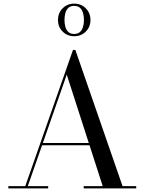

<svg xmlns="http://www.w3.org/2000/svg" viewBox="-20 -1040 798 1060"><path d="M209.5 -238V-250.5H531V-238ZM396 -764.5 656.5 -12.5H732V0H442V-12.5H547L348.5 -628L133.5 -12.5H246V0H26V-12.5H119.5L383 -764.5ZM389.5 -840Q351.5 -840 325.8 -865.8Q300 -891.5 300 -929.5Q300 -968 325.8 -994Q351.5 -1020 389.5 -1020Q428 -1020 453.8 -994Q479.5 -968 479.5 -929.5Q479.5 -891.5 453.8 -865.8Q428 -840 389.5 -840ZM389.5 -852.5Q410 -852.5 421.8 -863.5Q433.5 -874.5 438.5 -892.2Q443.5 -910 443.5 -929.5Q443.5 -950 438.5 -967.8Q433.5 -985.5 421.8 -996.5Q410 -1007.5 389.5 -1007.5Q369 -1007.5 357.2 -996.5Q345.5 -985.5 340.8 -967.8Q336 -950 336 -929.5Q336 -910 340.8 -892.2Q345.5 -874.5 357.2 -863.5Q369 -852.5 389.5 -852.5Z"/></svg>

Font: Bodoni Moda 18pt
Style: Regular
Weight: 400
Designer: Owen Earl
Foundry: indestructible type
Version: Version 2.005